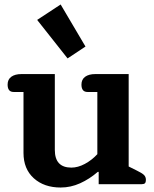

<svg xmlns="http://www.w3.org/2000/svg" viewBox="-20 -823 689 858"><path d="M146 -734 251 -803 362 -615 282 -562ZM85 -140V-412H41Q14 -412 14 -445Q14 -468 30.5 -480Q47 -492 76 -492H225V-153Q225 -74 299 -74Q328 -74 359 -90.5Q390 -107 415 -134V-412H371Q344 -412 344 -445Q344 -468 360.5 -480Q377 -492 406 -492H555V-79L591 -61Q614 -50 623 -41.5Q632 -33 632 -19Q632 -9 628 -4.5Q624 0 614 0H421V-55H417Q380 -23 338 -4Q296 15 251 15Q177 15 131 -26.5Q85 -68 85 -140Z"/></svg>

Font: Maitree
Style: Bold
Weight: 700
Designer: CadsonDemak Team
Foundry: CadsonDemak
Version: Version 1.002